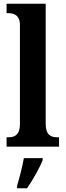

<svg xmlns="http://www.w3.org/2000/svg" viewBox="-20 -780 349 1021"><path d="M15 0H294V-50H284C251 -50 223 -62 223 -121V-760H15V-710H26C49 -710 86 -702 86 -647V-121C86 -62 57 -50 26 -50H15ZM71 208V221H124C153 179 191 113 207 71V61H107C99 106 83 167 71 208Z"/></svg>

Font: Noto Serif Bengali Condensed
Style: Bold
Weight: 700
Width: 3
Designer: Juan Bruce, Universal Thirst, Indian Type Foundry and the Monotype Design Team.
Foundry: Monotype Imaging Inc.
Version: Version 2.003